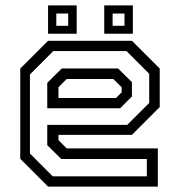

<svg xmlns="http://www.w3.org/2000/svg" viewBox="-20 -691 666 711"><path d="M468.5 -540 571.5 -437V-294.5L468.5 -191.5H196.5V-172L227 -141.5H564.5V0H158L55 -103V-437L158 -540ZM417.2 -437.5 468.5 -386.8V-333.8L425 -290.2H155V-384.2L208.8 -437.5ZM448.5 -501.8H177.2L90.8 -415.2V-122.5L175.2 -38H523.8V-102.2H206.8L155 -153.5V-228.5H451L532.5 -309.8V-417.8ZM399.5 -398.5H227L196.5 -368V-328H409.5L430.5 -349V-368ZM366 -566V-671H472V-566ZM158 -566V-671H264V-566ZM188.5 -595.5H232.5V-641H188.5ZM397 -595.5H441V-641H397Z"/></svg>

Font: Tourney Thin
Style: Regular
Weight: 100
Designer: Tyler Finck
Foundry: Etcetera Type Co
Version: Version 1.015